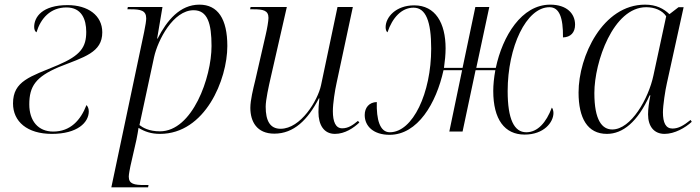

<svg xmlns="http://www.w3.org/2000/svg" viewBox="-20 -566 3012 826"><path d="M203 10C313 10 362 -39 362 -87C362 -101 356 -110 352 -114C327 -49 283 0 209 0C144 0 106 -46 106 -117C106 -195 134 -235 232 -277C343 -321 420 -340 420 -427C420 -500 358 -544 271 -544C162 -544 127 -493 127 -450C127 -439 131 -430 137 -427C155 -487 197 -534 266 -534C331 -534 351 -483 351 -429C351 -364 328 -328 229 -286C110 -236 36 -218 36 -121C36 -43 97 10 203 10Z M600 -428 459 240H617L619 230H602C558 230 534 226 534 194C534 183 539 160 541 149L567 35C572 13 573 0 576 -16C602 0 630 10 668 10C863 10 958 -224 958 -368C958 -485 917 -546 838 -546C754 -546 698 -478 658 -400H656L679 -536H530L528 -526H542C585 -526 609 -521 609 -487C609 -477 606 -457 600 -428ZM668 -1C621 -1 594 -17 580 -28L643 -321C659 -393 725 -522 813 -522C873 -522 890 -465 890 -368C890 -233 808 -1 668 -1Z M1421 10C1464 10 1502 -16 1526 -39L1520 -46C1497 -27 1478 -14 1452 -14C1424 -14 1412 -42 1412 -88C1412 -121 1421 -178 1428 -209L1498 -536H1432L1361 -199C1347 -134 1274 -12 1187 -12C1142 -12 1123 -46 1123 -107C1123 -136 1136 -195 1145 -234L1214 -536H1058L1056 -526H1070C1113 -526 1135 -521 1135 -489C1135 -476 1129 -441 1123 -416L1078 -220C1069 -183 1057 -135 1057 -102C1057 -43 1085 9 1160 9C1244 9 1304 -50 1352 -143H1354C1351 -117 1350 -97 1350 -84C1350 -29 1373 10 1421 10Z M1656 14C1777 14 1857 -122 1888 -264H1968L1913 0H1970L2026 -264H2111C2105 -232 2102 -200 2102 -175C2102 -52 2151 13 2237 13C2320 13 2361 -40 2361 -80C2361 -90 2357 -101 2354 -103C2330 -39 2293 3 2244 3C2192 3 2164 -53 2164 -174C2164 -364 2244 -535 2344 -535C2386 -535 2403 -491 2402 -405C2435 -406 2454 -426 2454 -460C2454 -507 2419 -546 2347 -546C2224 -546 2142 -411 2113 -274H2029L2085 -536H2025L1970 -274H1890C1894 -302 1897 -332 1897 -358C1897 -467 1853 -543 1762 -543C1683 -543 1639 -492 1639 -449C1639 -439 1642 -430 1647 -427C1668 -490 1708 -533 1759 -533C1812 -533 1835 -474 1835 -357C1835 -166 1756 3 1657 3C1614 3 1599 -52 1601 -127C1568 -126 1549 -103 1549 -71C1549 -23 1587 14 1656 14Z M2591 10C2659 10 2723 -41 2775 -156H2778C2772 -126 2768 -97 2768 -74C2768 -22 2794 10 2839 10C2882 10 2928 -16 2956 -42L2951 -50C2921 -26 2899 -13 2873 -13C2844 -13 2832 -38 2832 -83C2832 -112 2842 -178 2849 -208L2921 -535H2899L2860 -505C2835 -529 2803 -546 2755 -546C2573 -546 2469 -324 2469 -168C2469 -58 2507 10 2591 10ZM2614 -9C2570 -9 2537 -49 2537 -166C2537 -299 2618 -535 2760 -535C2795 -535 2829 -522 2846 -496L2791 -241C2770 -142 2695 -9 2614 -9Z"/></svg>

Font: Noto Serif Display Light
Style: Italic
Weight: 300
Italic angle: -12°
Designer: Monotype Design Team
Foundry: Monotype Imaging Inc.
Version: Version 2.009